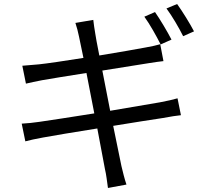

<svg xmlns="http://www.w3.org/2000/svg" viewBox="-20 -872 1040 955"><path d="M833 -675C812 -716 776 -776 751 -812L698 -789C725 -752 759 -691 779 -651ZM489 -521 721 -558C748 -562 778 -567 793 -568L777 -652C760 -647 734 -641 705 -636C663 -628 571 -612 474 -596C463 -653 455 -693 454 -704C450 -726 446 -755 444 -773L355 -758C362 -737 368 -715 373 -690C376 -678 384 -638 395 -584C301 -569 213 -556 174 -552C143 -549 116 -547 91 -545L109 -456C131 -461 157 -467 189 -473C228 -480 315 -494 410 -509L449 -308C335 -290 226 -273 176 -266C150 -262 112 -258 88 -257L106 -169C128 -175 156 -181 194 -188C243 -197 350 -215 464 -233C483 -134 498 -53 502 -31C509 -2 512 29 517 63L609 46C599 17 591 -17 584 -46C579 -68 563 -149 543 -246C642 -262 735 -277 790 -285C827 -292 859 -297 880 -299L863 -383C842 -377 813 -370 775 -363C725 -354 629 -338 528 -321ZM808 -830C836 -792 869 -736 891 -692L945 -716C926 -753 887 -816 861 -852Z"/></svg>

Font: Source Han Sans CN Regular
Style: Regular
Weight: 400
Designer: Ryoko NISHIZUKA (kana & ideographs); Paul D. Hunt (Latin, Greek & Cyrillic); Wenlong ZHANG (bopomofo); Sandoll Communica
Foundry: Adobe Systems Incorporated
Version: Version 1.004;PS 1.004;hotconv 1.0.82;makeotf.lib2.5.63406